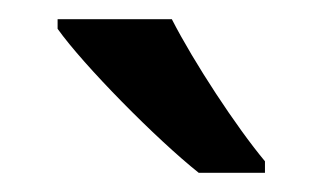

<svg xmlns="http://www.w3.org/2000/svg" viewBox="-20 -786 336 200"><path d="M159 -766H40V-756C67 -718 143 -641 187 -606H256V-618C226 -654 182 -721 159 -766Z"/></svg>

Font: Noto Sans Arabic UI SmCn Md
Style: Regular
Weight: 500
Width: 4
Designer: Monotype Design Team, Nadine Chahine and Nizar Qandah
Foundry: Monotype Imaging Inc.
Version: Version 2.010